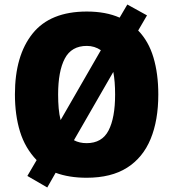

<svg xmlns="http://www.w3.org/2000/svg" viewBox="-20 -776 767 849"><path d="M680 -358Q680 -244 646 -161.5Q612 -79 542 -34.5Q472 10 363 10Q285 10 226 -12L189 53L101 2L142 -68Q91 -121 68.5 -194Q46 -267 46 -359Q46 -530 124 -627.5Q202 -725 364 -725Q448 -725 509 -698L543 -756L630 -708L591 -641Q637 -594 658.5 -522Q680 -450 680 -358ZM237 -358Q237 -325 239.5 -297Q242 -269 248 -245L426 -554Q398 -573 364 -573Q296 -573 266.5 -517Q237 -461 237 -358ZM489 -358Q489 -416 481 -458L307 -156Q331 -143 363 -143Q431 -143 460 -199Q489 -255 489 -358Z"/></svg>

Font: Noto Sans Hebrew SemiCondensed Black
Style: Regular
Weight: 900
Width: 4
Designer: Ben Nathan
Foundry: Google LLC
Version: Version 3.001; ttfautohint (v1.8.4.7-5d5b)